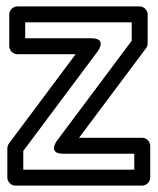

<svg xmlns="http://www.w3.org/2000/svg" viewBox="-20 -557 494 602"><path d="M53 -25V-83.7L287 -397C287 -397 316.3 -437 267 -437H59V-487H393V-429.3L158 -115C158 -115 128.7 -75 178 -75H401V-25ZM3 0C3 10.7 12.9 25 28 25H426C436.7 25 451 15.1 451 0V-100C451 -110.7 441.1 -125 426 -125H227.9L438 -406C440.8 -409.8 443 -415.6 443 -421V-512C443 -522.7 433.1 -537 418 -537H34C23.3 -537 9 -527.1 9 -512V-412C9 -401.3 18.9 -387 34 -387H217.1L8 -107C5.2 -103.2 3 -97.4 3 -92Z"/></svg>

Font: Fog Sans
Style: Outline
Weight: 700
Foundry: Intel Corporation
Version: Version 1.00